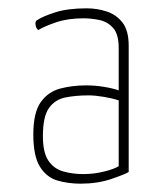

<svg xmlns="http://www.w3.org/2000/svg" viewBox="-20 -730 389 461"><path d="M173 -289Q144 -289 118 -296.5Q92 -304 76 -329.5Q60 -355 60 -407Q60 -460 78 -485Q96 -510 125 -517.5Q154 -525 187 -525Q208 -525 229.5 -521.5Q251 -518 265 -513V-615Q265 -648 251.5 -663Q238 -678 218.5 -682Q199 -686 180 -686Q143 -686 115 -676.5Q87 -667 72 -658Q67 -661 65.5 -669.5Q64 -678 68 -681Q83 -691 113 -700.5Q143 -710 188 -710Q213 -710 236 -702.5Q259 -695 274 -676Q289 -657 289 -620V-317Q279 -311 246.5 -300Q214 -289 173 -289ZM180 -312Q205 -312 229.5 -318Q254 -324 265 -331V-489Q250 -494 229 -497.5Q208 -501 193 -501Q162 -501 137 -496Q112 -491 97.5 -470.5Q83 -450 83 -403Q83 -364 96 -344.5Q109 -325 131.5 -318.5Q154 -312 180 -312Z"/></svg>

Font: Yanone Kaffeesatz ExtraLight ExtraLight
Style: Regular
Weight: 250
Version: Version 2.003